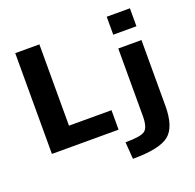

<svg xmlns="http://www.w3.org/2000/svg" viewBox="-161 -918 1327 1307"><g transform="rotate(-20 502.5 -265.0)"><path d="M746 -620V-750H914V-620ZM746 -31V-520H914V-43Q914 110 845 165Q776 220 583 220L574 97Q685 97 715.5 74Q746 51 746 -31ZM251 -730V-141H559V0H76V-730Z"/></g></svg>

Font: Mplus 1p ExtraBold
Style: Regular
Weight: 800
Version: Version 1.061